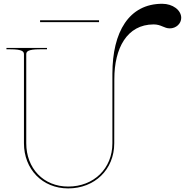

<svg xmlns="http://www.w3.org/2000/svg" viewBox="-20 -1020 1004 1042"><path d="M517.5 -900V-910H197.5V-900ZM590 -620V-242.5C590 -105 488.5 -7.5 350 -7.5C215.5 -7.5 122.5 -107 122.5 -242.5V-725C122.5 -739.5 129 -752.5 197.5 -752.5H235V-760H15V-752.5H35C103.5 -752.5 110 -739.5 110 -725V-242.5C110 -101.5 210 2.5 350 2.5C493.5 2.5 600 -99.5 600 -242.5L600.5 -591.5C600.5 -756.5 668 -887.5 814 -887.5C854.5 -887.5 870.5 -866 901.5 -866C935.5 -866 963.5 -891.5 963.5 -923C963.5 -965 917.5 -999.5 860.5 -999.5C680 -999.5 590 -847 590 -620Z"/></svg>

Font: ZnikomitNo24
Style: Regular
Weight: 500
Designer: gluk
Foundry: gluk
Version: Version 0.55